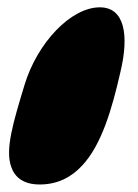

<svg xmlns="http://www.w3.org/2000/svg" viewBox="-20 -481 377 524"><path d="M88.5 22.5C138.5 22.5 176 1.5 204.5 -29.5C257.5 -86 286 -185 308.5 -284C333 -385.5 320 -461 252.5 -461C173.5 -461 82 -364.5 47 -249.5C16.5 -148.5 -6.5 -73.5 10.5 -26C19.5 1 42 22.5 88.5 22.5Z"/></svg>

Font: Gluten
Style: Bold Italic
Weight: 700
Italic angle: -13°
Designer: Tyler Finck
Foundry: Etcetera Type Company
Version: Version 0.920